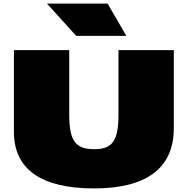

<svg xmlns="http://www.w3.org/2000/svg" viewBox="-20 -1031 1054 1076"><path d="M58 -292C58 -84 209 25 507 25C804 25 954 -91 954 -312V-750H644V-389C644 -243 611 -195 508 -195C402 -195 368 -243 368 -389V-750H58ZM583 -1011H243L407 -830H688Z"/></svg>

Font: Mattone Black
Style: Regular
Weight: 900
Width: 6
Designer: Nunzio Mazzaferro
Foundry: Collletttivo
Version: Version 2.000;Glyphs 3.2 (3217)